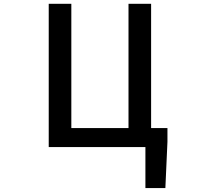

<svg xmlns="http://www.w3.org/2000/svg" viewBox="-20 -756 1040 987"><path d="M756.8 -97.7H840.8V-27.3L830.1 210.9H727.5V0H230.5V-736.3H346.7V-97.7H640.6V-736.3H756.8Z"/></svg>

Font: GenEi Gothic M SemiBold
Style: Regular
Weight: 500
Designer: o_tamon (Modified); [Source Han Sans]
Ryoko NISHIZUKA  (kana & ideographs); Paul D. Hunt (Latin, Greek & Cyrillic); Wenl
Version: Version 1.1a;Original Version 1.004